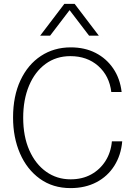

<svg xmlns="http://www.w3.org/2000/svg" viewBox="-20 -953 690 985"><path d="M342 12Q251 12 184.5 -36Q118 -84 82.5 -166Q47 -248 47 -350Q47 -460 85 -541Q123 -622 190 -666Q257 -710 343 -710Q415 -710 470.5 -681.5Q526 -653 561 -601.5Q596 -550 604 -481H551Q541 -564 484 -614.5Q427 -665 341 -665Q268 -665 213.5 -625Q159 -585 129 -513.5Q99 -442 99 -349Q99 -253 130.5 -182Q162 -111 217 -72Q272 -33 342 -33Q402 -33 447.5 -58Q493 -83 521 -127Q549 -171 554 -228H607Q601 -157 566.5 -102.5Q532 -48 474.5 -18Q417 12 342 12ZM186 -770 310 -933H363L487 -770H437L337 -901L237 -770Z"/></svg>

Font: Azeret Mono Thin
Style: Regular
Weight: 100
Designer: Martin Vácha
Foundry: Displaay
Version: Version 1.002